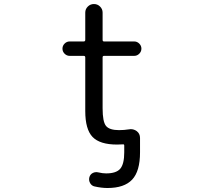

<svg xmlns="http://www.w3.org/2000/svg" viewBox="-20 -735 1040 962"><path d="M681.6 -35.2V28.3Q681.6 123 642.1 165Q602.5 207 518.6 207Q488.3 207 454.1 199.2Q439.5 196.3 431.6 182.6Q423.8 168.9 427.7 153.3Q431.6 138.7 444.8 131.8Q458 125 473.6 128.9Q494.1 133.8 511.7 133.8Q562.5 133.8 582.5 110.4Q602.5 86.9 602.5 28.3V-5.9Q602.5 -12.7 595.7 -11.7Q582 -10.7 566.4 -10.7Q480.5 -10.7 443.8 -48.8Q407.2 -86.9 407.2 -178.7V-447.3Q407.2 -455.1 399.4 -455.1H329.1Q314.5 -455.1 303.7 -465.8Q293 -476.6 293 -491.2Q293 -505.9 303.7 -516.6Q314.5 -527.3 329.1 -527.3H399.4Q407.2 -527.3 407.2 -535.2V-671.9Q407.2 -689.5 419.9 -702.1Q432.6 -714.8 450.7 -714.8Q468.8 -714.8 481.4 -702.1Q494.1 -689.5 494.1 -671.9V-535.2Q494.1 -527.3 501 -527.3H652.3Q667 -527.3 677.7 -516.6Q688.5 -505.9 688.5 -491.2Q688.5 -476.6 677.7 -465.8Q667 -455.1 652.3 -455.1H501Q494.1 -455.1 494.1 -447.3V-192.4Q494.1 -125 511.2 -104Q528.3 -83 576.2 -83Q601.6 -83 626 -86.9Q630.9 -87.9 634.8 -87.9Q651.4 -87.9 665 -78.1Q681.6 -65.4 681.6 -43.9Z"/></svg>

Font: Rounded Mgen+ 1m regular
Style: Regular
Weight: 400
Designer: [Source Han Sans]
Ryoko NISHIZUKA  (kana & ideographs); Paul D. Hunt (Latin, Greek & Cyrillic); Wenlong ZHANG  (bopomofo
Version: Version 1.059.20150602